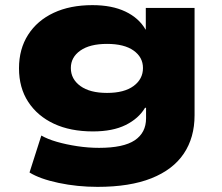

<svg xmlns="http://www.w3.org/2000/svg" viewBox="-20 -537 863 748"><path d="M360 191Q281 191 208 175.5Q135 160 95 135L141 -9Q165 5 201.5 15.5Q238 26 281 32.5Q324 39 366 39Q461 39 505 9.5Q549 -20 549 -76V-117H545Q520 -75 469.5 -50Q419 -25 342 -25Q254 -25 190 -55Q126 -85 90 -140Q54 -195 54 -271Q54 -346 89.5 -401.5Q125 -457 189 -487Q253 -517 340 -517Q416 -517 468.5 -492Q521 -467 547 -422H548V-506H738V-88Q738 -1 696 61.5Q654 124 570 157.5Q486 191 360 191ZM397 -175Q464 -175 500.5 -202Q537 -229 537 -272Q537 -314 500.5 -340Q464 -366 397 -366Q330 -366 293 -340Q256 -314 256 -272Q256 -229 293 -202Q330 -175 397 -175Z"/></svg>

Font: Nunito Sans 7pt Expanded Black
Style: Regular
Weight: 900
Width: 7
Designer: Vernon Adams
Foundry: Vernon Adams
Version: Version 3.101;gftools[0.9.27]